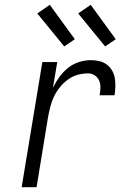

<svg xmlns="http://www.w3.org/2000/svg" viewBox="-20 -778 540 798"><path d="M70 0 156 -520H218L200 -413Q211 -436 226.5 -457.5Q242 -479 262.5 -495.5Q283 -512 308 -520Q333 -528 357 -528Q375 -528 392.5 -524Q410 -520 423.5 -510Q437 -500 445.5 -485.5Q454 -471 457 -454Q460 -437 459.5 -418.5Q459 -400 456 -382H394Q397 -398 397.5 -413.5Q398 -429 392 -443Q386 -457 373.5 -465Q361 -473 346 -473Q324 -473 302.5 -467Q281 -461 262.5 -447.5Q244 -434 229 -415.5Q214 -397 204.5 -377Q195 -357 189.5 -335.5Q184 -314 180 -293L132 0ZM417 -585 305 -722 357 -758 461 -615ZM247 -585 135 -722 187 -758 291 -615Z"/></svg>

Font: Iosevka Curly Light
Style: Italic
Weight: 300
Italic angle: -9°
Monospace: yes
Designer: Belleve Invis
Foundry: Belleve Invis
Version: Version 22.1.2; ttfautohint (v1.8.4)